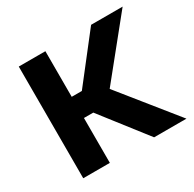

<svg xmlns="http://www.w3.org/2000/svg" viewBox="-121 -650 786 778"><g transform="rotate(-30 271.5 -261.0)"><path d="M181.6 -522.5V0H57.1V-522.5ZM543 -522.5 290.5 -210H151.4L146 -309.1H229L395.5 -522.5ZM388.7 0 221.2 -215.3 308.6 -287.6 540 0Z"/></g></svg>

Font: Inter 28pt SemiBold
Style: Regular
Weight: 600
Designer: Rasmus Andersson
Foundry: rsms
Version: Version 4.001;git-66647c0bb